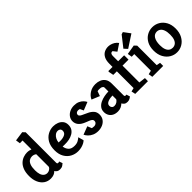

<svg xmlns="http://www.w3.org/2000/svg" viewBox="144 -1701 2671 2671"><g transform="rotate(-45 1479.0 -365.5)"><path d="M224 4Q167 4 124 -25.5Q81 -55 57 -109Q33 -163 33 -234Q33 -306 52 -355Q71 -404 102.5 -433.5Q134 -463 171.5 -476Q209 -489 244 -489Q267 -489 285.5 -485Q304 -481 319 -475V-650L266 -649L256 -715L397 -735L431 -700V-101Q431 -88 437 -83Q443 -78 451 -78Q458 -78 464.5 -80.5Q471 -83 472 -84L490 -34Q482 -26 460.5 -11Q439 4 406 4Q377 4 359 -7.5Q341 -19 331 -38Q312 -17 285 -6.5Q258 4 224 4ZM244 -85Q267 -85 289.5 -99Q312 -113 319 -134V-379Q309 -389 291.5 -395.5Q274 -402 255 -402Q226 -402 201.5 -386.5Q177 -371 162.5 -334Q148 -297 148 -234Q148 -188 158.5 -154.5Q169 -121 191 -103Q213 -85 244 -85Z M762 4Q703 4 651.5 -23.5Q600 -51 568.5 -105Q537 -159 537 -238Q537 -323 569 -378.5Q601 -434 652 -461.5Q703 -489 758 -489Q800 -489 838 -474.5Q876 -460 900.5 -429.5Q925 -399 925 -353Q925 -309 906.5 -279Q888 -249 855.5 -230Q823 -211 782.5 -202.5Q742 -194 698 -195L654 -196Q660 -149 689 -117Q718 -85 780 -85Q824 -85 852.5 -101Q881 -117 899 -134L922 -53Q911 -40 888 -27Q865 -14 833 -5Q801 4 762 4ZM654 -276 685 -275Q705 -274 727 -277.5Q749 -281 768.5 -289Q788 -297 799.5 -312Q811 -327 811 -350Q811 -375 796 -387.5Q781 -400 759 -400Q732 -400 709 -383Q686 -366 671.5 -338Q657 -310 654 -276Z M1159 3Q1112 3 1074.5 -13.5Q1037 -30 1012 -56Q987 -82 976 -107L1096 -153L1122 -90Q1128 -89 1139.5 -87Q1151 -85 1165 -85Q1176 -85 1188.5 -90Q1201 -95 1210.5 -106Q1220 -117 1220 -135Q1220 -156 1204 -168.5Q1188 -181 1165.5 -189Q1143 -197 1125 -205Q1057 -231 1028 -266.5Q999 -302 999 -347Q999 -387 1021.5 -419.5Q1044 -452 1082.5 -470.5Q1121 -489 1168 -489Q1216 -489 1250 -473.5Q1284 -458 1305.5 -435Q1327 -412 1337 -391L1217 -343L1193 -394Q1192 -395 1184.5 -398Q1177 -401 1164 -401Q1149 -401 1138 -396Q1127 -391 1120.5 -382Q1114 -373 1114 -359Q1114 -342 1131 -329.5Q1148 -317 1176 -305.5Q1204 -294 1235 -278Q1276 -259 1304.5 -228Q1333 -197 1333 -147Q1333 -99 1308.5 -65Q1284 -31 1244 -14Q1204 3 1159 3Z M1544 4Q1498 4 1465.5 -13Q1433 -30 1415.5 -60.5Q1398 -91 1398 -129Q1398 -174 1421 -204Q1444 -234 1481.5 -252.5Q1519 -271 1562 -279Q1605 -287 1646 -288V-365Q1646 -379 1629 -390Q1612 -401 1577 -401Q1568 -401 1558 -400Q1548 -399 1542 -396L1517 -326L1400 -374Q1420 -422 1470.5 -455.5Q1521 -489 1588 -489Q1633 -489 1671 -473.5Q1709 -458 1733 -423.5Q1757 -389 1757 -331V-101Q1757 -88 1762.5 -83Q1768 -78 1776 -78Q1781 -78 1786 -79Q1791 -80 1792 -80L1809 -27Q1802 -20 1781.5 -8Q1761 4 1733 4Q1703 4 1685 -9Q1667 -22 1656 -43Q1636 -23 1607.5 -9.5Q1579 4 1544 4ZM1565 -86Q1593 -86 1615 -101Q1637 -116 1646 -134V-208Q1626 -208 1603 -204.5Q1580 -201 1559.5 -193.5Q1539 -186 1526 -172.5Q1513 -159 1513 -137Q1513 -117 1526 -101.5Q1539 -86 1565 -86Z M1886 0 1873 -60 1927 -73V-403H1857L1842 -479L1849 -489H1928V-550Q1928 -616 1949.5 -656.5Q1971 -697 2006.5 -715Q2042 -733 2083 -733Q2103 -733 2129 -726.5Q2155 -720 2181.5 -704Q2208 -688 2229 -659L2126 -590L2083 -644H2076Q2056 -644 2047.5 -629.5Q2039 -615 2039 -595V-489H2152Q2157 -489 2157 -483V-403H2039V-72L2137 -60L2136 0Z M2222 0 2212 -61 2268 -74V-401L2217 -400L2206 -466L2347 -490L2380 -455V-72L2436 -61V0ZM2259 -512 2214 -561 2338 -719 2372 -730 2444 -633Z M2709 4Q2652 4 2602.5 -25.5Q2553 -55 2522.5 -111Q2492 -167 2492 -245Q2492 -324 2522.5 -378.5Q2553 -433 2602.5 -461Q2652 -489 2709 -489Q2767 -489 2816.5 -460.5Q2866 -432 2896.5 -377.5Q2927 -323 2927 -245Q2927 -167 2896.5 -111Q2866 -55 2816.5 -25.5Q2767 4 2709 4ZM2709 -84Q2740 -84 2763.5 -100.5Q2787 -117 2800 -151Q2813 -185 2813 -239Q2813 -294 2800 -330Q2787 -366 2763.5 -383.5Q2740 -401 2709 -401Q2687 -401 2668 -391Q2649 -381 2635.5 -360Q2622 -339 2614.5 -308.5Q2607 -278 2607 -238Q2607 -184 2620 -150Q2633 -116 2656.5 -100Q2680 -84 2709 -84Z"/></g></svg>

Font: Kreon SemiBold
Style: Regular
Weight: 600
Designer: Julia Petretta
Foundry: Julia Petretta and Eli Heuer
Version: Version 2.002